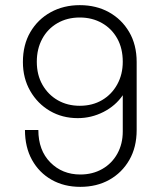

<svg xmlns="http://www.w3.org/2000/svg" viewBox="-20 -716 640 746"><path d="M292 10Q229 10 180.5 -17.5Q132 -45 104.5 -94.5Q77 -144 77 -211H129Q129 -132 175.5 -85Q222 -38 292 -38Q340 -38 377.5 -59.5Q415 -81 436 -119Q457 -157 457 -205V-346Q429 -305 382 -281Q335 -257 282 -257Q222 -257 174 -285Q126 -313 97.5 -362.5Q69 -412 69 -475Q69 -542 98 -591.5Q127 -641 177 -668.5Q227 -696 290 -696Q354 -696 403.5 -668.5Q453 -641 482 -591.5Q511 -542 511 -475V-211Q511 -144 482.5 -94.5Q454 -45 405 -17.5Q356 10 292 10ZM290 -305Q339 -305 376.5 -327Q414 -349 435.5 -388Q457 -427 457 -476Q457 -528 435.5 -566.5Q414 -605 376 -626.5Q338 -648 290 -648Q241 -648 203 -626Q165 -604 144 -565Q123 -526 123 -476Q123 -425 145 -386.5Q167 -348 204.5 -326.5Q242 -305 290 -305Z"/></svg>

Font: Chivo Mono Thin
Style: Regular
Weight: 250
Designer: Hector Gatti
Foundry: Omnibus-Type
Version: Version 1.008